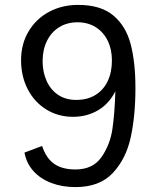

<svg xmlns="http://www.w3.org/2000/svg" viewBox="-20 -755 640 784"><path d="M80 -132 152 -159Q168.5 -108.5 201.5 -85.8Q234.5 -63 288 -63Q359.5 -63 394.8 -114Q430 -165 439.2 -229.5Q448.5 -294 451 -382Q425 -331 380 -304.5Q335 -278 278 -278Q217.5 -278 169 -308Q120.5 -338 93.2 -390.8Q66 -443.5 66 -509Q66 -575.5 96.8 -627Q127.5 -678.5 180.5 -706.8Q233.5 -735 299 -735Q391 -735 442.5 -692Q494 -649 513.5 -575Q533 -501 533 -395Q533 -282.5 513.8 -194.2Q494.5 -106 440.5 -48.5Q386.5 9 288 9Q234 9 189.8 -7.8Q145.5 -24.5 116.8 -56.2Q88 -88 80 -132ZM437 -508Q437 -553.5 419.8 -588.8Q402.5 -624 370.8 -644Q339 -664 297 -664Q254 -664 221.8 -644Q189.5 -624 171.8 -588Q154 -552 154 -506Q154 -461 170.2 -424.8Q186.5 -388.5 217.2 -367.8Q248 -347 291 -347Q337.5 -347 370.2 -367.5Q403 -388 420 -424.2Q437 -460.5 437 -508Z"/></svg>

Font: JuliaMono Latin
Style: Regular
Weight: 400
Monospace: yes
Designer: cormullion
Foundry: corm
Version: Version 0.049; ttfautohint (v1.8.4)